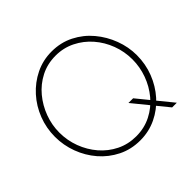

<svg xmlns="http://www.w3.org/2000/svg" viewBox="-172 -905 1100 1100"><g transform="rotate(-45 377.5 -355.0)"><path d="M378 5Q304 5 243 -25.5Q182 -56 138 -107Q94 -158 70 -222.5Q46 -287 46 -355Q46 -426 71 -490.5Q96 -555 141.5 -605.5Q187 -656 247.5 -685.5Q308 -715 378 -715Q452 -715 513 -684Q574 -653 617.5 -601Q661 -549 685 -485Q709 -421 709 -355Q709 -283 684 -218.5Q659 -154 614 -103.5Q569 -53 508.5 -24Q448 5 378 5ZM378 -28Q444 -28 499 -56Q554 -84 593 -131Q632 -178 653 -236Q674 -294 674 -355Q674 -419 652 -477.5Q630 -536 590 -582Q550 -628 495.5 -655Q441 -682 378 -682Q311 -682 256.5 -654Q202 -626 163 -579Q124 -532 102.5 -474Q81 -416 81 -355Q81 -291 103 -232.5Q125 -174 164.5 -128Q204 -82 258.5 -55Q313 -28 378 -28ZM481 -195H519L678 0H640Z"/></g></svg>

Font: Raleway Thin ExtraLight
Style: Regular
Weight: 250
Version: Version 4.026